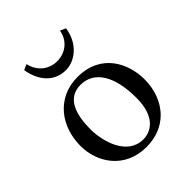

<svg xmlns="http://www.w3.org/2000/svg" viewBox="-186 -756 876 876"><g transform="rotate(-45 252.0 -317.5)"><path d="M131 -645 104 -633C118 -548 169 -498 239 -498C298 -498 362 -547 374 -633L347 -645C337 -587 291 -555 239 -555C185 -555 142 -592 131 -645ZM41 -205C41 -103 109 10 251 10C315.4 10 363.8 -12.7 397.9 -46C442.7 -89.8 463 -152.7 463 -214C463 -318 406 -439 253 -439C187.2 -439 132.9 -412 96.3 -369C60 -326.4 41 -268.2 41 -205ZM238 -404C324 -404 377 -326 377 -182C377 -56 312 -25 265 -25C161 -25 127 -151 127 -228C127 -315 148 -404 238 -404Z"/></g></svg>

Font: Libertinus Serif
Style: Regular
Weight: 400
Designer: Philipp H. Poll
Foundry: Khaled Hosny
Version: Version 6.2